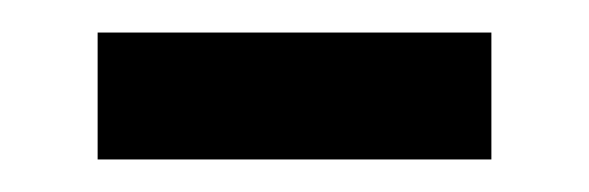

<svg xmlns="http://www.w3.org/2000/svg" viewBox="-20 -327 362 118"><path d="M40 -229V-307H282V-229Z"/></svg>

Font: Go Noto Current
Style: Regular
Weight: 400
Designer: Monotype Design Team
Foundry: Monotype Imaging Inc.
Version: Version 2.007; ttfautohint (v1.8) -l 8 -r 50 -G 200 -x 14 -D